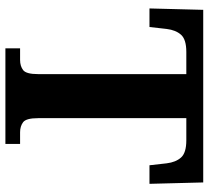

<svg xmlns="http://www.w3.org/2000/svg" viewBox="-50 -704 754 693"><g transform="rotate(90 326.5 -357.0)"><path d="M154 0V-53H196Q218 -53 232.5 -64Q247 -75 247 -118V-653H167Q122 -653 105 -634Q88 -615 84 -582L77 -520H10L15 -714H638L643 -520H576L569 -582Q565 -615 548 -634Q531 -653 486 -653H406V-118Q406 -75 420.5 -64Q435 -53 457 -53H499V0Z"/></g></svg>

Font: Noto Naskh Arabic
Style: Bold
Weight: 700
Designer: Monotype Design Team, David Williams, Mohamad Dakak and Nizar Qandah
Foundry: Monotype Imaging Inc.
Version: Version 2.016